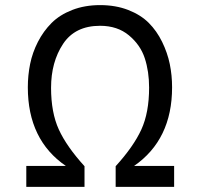

<svg xmlns="http://www.w3.org/2000/svg" viewBox="-20 -732 784 752"><path d="M433 0V-81Q503 -158 533.5 -224.5Q564 -291 564 -389Q564 -452 547 -504Q530 -556 485 -593.5Q440 -631 372 -631Q274 -631 227 -560Q180 -489 180 -388Q180 -291 210.5 -224.5Q241 -158 311 -81V0H83V-82H238Q89 -184 89 -390Q89 -437 98 -481.5Q107 -526 128.5 -568Q150 -610 182 -642Q214 -674 263 -693Q312 -712 372 -712Q433 -712 482 -693Q531 -674 562.5 -642.5Q594 -611 615 -568Q636 -525 645 -481Q654 -437 654 -390Q654 -185 505 -82H662V0Z"/></svg>

Font: Overpass
Style: Regular
Weight: 400
Designer: Delve Withrington, Thomas Jockin
Foundry: Delve Fonts
Version: Version 3.000;DELV;Overpass